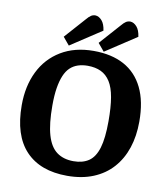

<svg xmlns="http://www.w3.org/2000/svg" viewBox="-94 -933 894 1029"><g transform="rotate(10 353.5 -418.5)"><path d="M341 18Q194 18 115 -65.5Q36 -149 36 -313Q36 -417 75 -496.5Q114 -576 188.5 -621Q263 -666 366 -666Q464 -666 532 -629Q600 -592 636 -518.5Q672 -445 672 -335Q672 -256 650.5 -191.5Q629 -127 587 -80Q545 -33 483 -7.5Q421 18 341 18ZM361 -65Q411 -65 444 -87.5Q477 -110 493 -163Q509 -216 509 -309Q509 -385 500 -437.5Q491 -490 471 -521.5Q451 -553 420.5 -567.5Q390 -582 348 -582Q319 -582 295 -574Q271 -566 253 -549Q235 -532 223 -503.5Q211 -475 204.5 -435Q198 -395 198 -340Q198 -240 215.5 -179.5Q233 -119 269.5 -92Q306 -65 361 -65ZM419 -671 384 -713 483 -824Q498 -842 508.5 -848.5Q519 -855 532 -855Q551 -854 567 -836Q583 -818 588 -782ZM229 -671 194 -713 293 -824Q308 -842 318.5 -848.5Q329 -855 342 -855Q361 -854 377 -836Q393 -818 398 -782Z"/></g></svg>

Font: Faustina
Style: Bold
Weight: 700
Designer: Alfonso Garcia
Foundry: http://www.omnibus-type.com
Version: Version 1.200